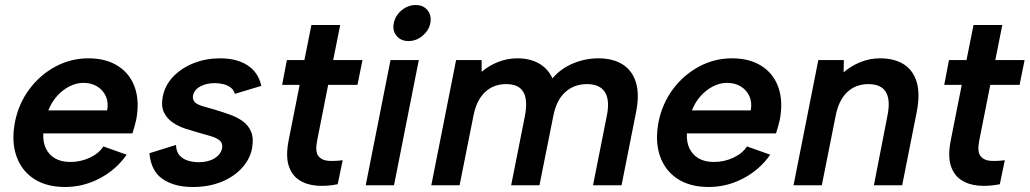

<svg xmlns="http://www.w3.org/2000/svg" viewBox="-20 -740 4113 767"><path d="M240 7Q165 7 115 -26Q65 -59 45 -118Q25 -177 40 -254Q55 -327 97.5 -384Q140 -441 201.5 -474Q263 -507 333 -507Q404 -507 452 -476Q500 -445 519 -389.5Q538 -334 524 -261Q521 -249 517.5 -235.5Q514 -222 509 -207H153Q151 -172 163.5 -146.5Q176 -121 200.5 -107Q225 -93 261 -93Q302 -93 338.5 -110Q375 -127 393 -155L486 -122Q444 -62 378.5 -27.5Q313 7 240 7ZM408 -299Q414 -330 403 -355Q392 -380 368.5 -394.5Q345 -409 313 -409Q285 -409 257.5 -395Q230 -381 208 -356.5Q186 -332 173 -299Z M683 -161Q684 -133 698.5 -118Q713 -103 733.5 -97.5Q754 -92 773 -92Q812 -92 837 -107.5Q862 -123 867 -147Q871 -167 858.5 -178Q846 -189 824 -195.5Q802 -202 777 -209Q752 -216 723.5 -225Q695 -234 671 -250Q647 -266 635 -291Q623 -316 630 -353Q639 -400 672.5 -434.5Q706 -469 754.5 -488Q803 -507 859 -507Q926 -507 969 -479Q1012 -451 1024 -397L918 -365Q915 -379 903 -389Q891 -399 873.5 -403.5Q856 -408 838 -408Q805 -408 780.5 -395Q756 -382 751 -358Q749 -346 754.5 -337Q760 -328 772 -322.5Q784 -317 801 -312.5Q818 -308 838 -302Q868 -293 897.5 -282.5Q927 -272 949.5 -256Q972 -240 983 -214Q994 -188 987 -148Q979 -105 947 -69.5Q915 -34 864.5 -13.5Q814 7 750 7Q676 7 629.5 -25Q583 -57 577 -128Z M1196 -500 1224 -640H1339L1311 -500H1428L1408 -401H1291L1247 -179Q1238 -134 1252 -116.5Q1266 -99 1292.5 -97.5Q1319 -96 1349 -100L1329 -4Q1284 5 1243.5 1.5Q1203 -2 1174 -21.5Q1145 -41 1133 -79Q1121 -117 1133 -179L1177 -401H1107L1126 -500Z M1540 -500H1653L1554 0H1441ZM1612 -576Q1581 -576 1564 -597Q1547 -618 1553 -647Q1559 -678 1584.5 -699Q1610 -720 1641 -720Q1671 -720 1688 -699Q1705 -678 1699 -647Q1693 -618 1668 -597Q1643 -576 1612 -576Z M1802 -500H1904V-453Q1933 -478 1970 -492.5Q2007 -507 2047 -507Q2097 -507 2133 -486.5Q2169 -466 2187 -427Q2220 -466 2269 -486.5Q2318 -507 2370 -507Q2429 -507 2467.5 -482.5Q2506 -458 2520.5 -410.5Q2535 -363 2521 -292L2463 0H2349L2404 -277Q2417 -340 2396.5 -372Q2376 -404 2325 -404Q2273 -404 2237.5 -371.5Q2202 -339 2190 -275L2135 0H2022L2077 -277Q2089 -340 2071 -372Q2053 -404 2002 -404Q1951 -404 1917 -371.5Q1883 -339 1871 -276L1816 0H1703Z M2811 7Q2736 7 2686 -26Q2636 -59 2616 -118Q2596 -177 2611 -254Q2626 -327 2668.5 -384Q2711 -441 2772.5 -474Q2834 -507 2904 -507Q2975 -507 3023 -476Q3071 -445 3090 -389.5Q3109 -334 3095 -261Q3092 -249 3088.5 -235.5Q3085 -222 3080 -207H2724Q2722 -172 2734.5 -146.5Q2747 -121 2771.5 -107Q2796 -93 2832 -93Q2873 -93 2909.5 -110Q2946 -127 2964 -155L3057 -122Q3015 -62 2949.5 -27.5Q2884 7 2811 7ZM2979 -299Q2985 -330 2974 -355Q2963 -380 2939.5 -394.5Q2916 -409 2884 -409Q2856 -409 2828.5 -395Q2801 -381 2779 -356.5Q2757 -332 2744 -299Z M3249 -500H3351L3350 -451Q3380 -477 3417.5 -492Q3455 -507 3495 -507Q3554 -507 3591.5 -482.5Q3629 -458 3642.5 -410.5Q3656 -363 3642 -292L3584 0H3471L3525 -277Q3538 -340 3519 -372Q3500 -404 3449 -404Q3398 -404 3364 -371.5Q3330 -339 3318 -276L3263 0H3150Z M3841 -500 3869 -640H3984L3956 -500H4073L4053 -401H3936L3892 -179Q3883 -134 3897 -116.5Q3911 -99 3937.5 -97.5Q3964 -96 3994 -100L3974 -4Q3929 5 3888.5 1.5Q3848 -2 3819 -21.5Q3790 -41 3778 -79Q3766 -117 3778 -179L3822 -401H3752L3771 -500Z"/></svg>

Font: Albert Sans SemiBold
Style: Italic
Weight: 600
Italic angle: -11.25°
Designer: Andreas Rasmussen
Foundry: a.Foundry
Version: Version 1.025